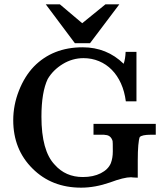

<svg xmlns="http://www.w3.org/2000/svg" viewBox="-20 -855 761 885"><path d="M466 -835H530L395 -656H325L191 -835H256L359 -748ZM698 -284V-234H676Q634 -234 624 -223Q620 -213 617.5 -185.5Q615 -158 615 -114V-36Q613 -36 603.5 -36.5Q594 -37 593 -37Q588 -38 584 -38Q551 -38 487 -14Q418 10 354 10Q218 10 130 -78Q41 -166 41 -301Q41 -370 67 -436.5Q93 -503 136 -548Q223 -637 361 -637Q472 -637 550 -561Q558 -584 559 -616H609V-388H560Q554 -434 537.5 -470.5Q521 -507 495.5 -533Q470 -559 436.5 -573Q403 -587 365 -587Q314 -587 269.5 -560Q225 -533 200 -491Q171 -430 171 -317Q171 -160 232 -96Q282 -39 362 -39Q410 -39 444.5 -56.5Q479 -74 491 -103Q500 -127 500 -157Q500 -203 499 -205Q491 -232 465 -233Q462 -234 455 -234H411V-284Z"/></svg>

Font: New Athena Unicode
Style: Bold
Weight: 700
Designer: J. Rusten 1997; rev. by R. Hancock 2001, 2002, rev. by D. Mastronarde 2002-2021
Foundry: Society for Classical Studies (formerly American Philological Association)
Version: Version 5.008